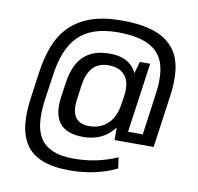

<svg xmlns="http://www.w3.org/2000/svg" viewBox="-85 -819 998 968"><g transform="rotate(10 413.5 -335.0)"><path d="M333 60Q248 60 192.5 38Q137 16 108.5 -26.5Q80 -69 73 -130Q66 -191 78 -270L96 -400Q107 -479 131.5 -540Q156 -601 199.5 -643.5Q243 -686 307.5 -708Q372 -730 463 -730Q546 -730 603.5 -715Q661 -700 697.5 -671Q734 -642 752 -602Q770 -562 773 -511Q776 -460 768 -400L730 -130H582L590 -183H665L695 -400Q704 -464 697 -514Q690 -564 663 -598Q636 -632 584.5 -650Q533 -668 454 -668Q385 -668 335 -651Q285 -634 251.5 -600.5Q218 -567 197.5 -517Q177 -467 168 -400L149 -270Q140 -204 145 -154Q150 -104 172 -70.5Q194 -37 236 -19.5Q278 -2 342 -2Q405 -2 460.5 -14Q516 -26 565 -48L573 8Q522 33 461.5 46.5Q401 60 333 60ZM370 -118Q286 -118 250 -163Q214 -208 227 -298L238 -373Q251 -464 298 -509.5Q345 -555 431 -555Q515 -555 554 -505.5Q593 -456 581 -363L573 -311Q560 -219 507 -168.5Q454 -118 370 -118ZM390 -177Q449 -177 486.5 -213Q524 -249 533 -317L539 -356Q549 -424 521.5 -460Q494 -496 435 -496Q385 -496 356 -465.5Q327 -435 318 -373L308 -299Q299 -239 320 -208Q341 -177 390 -177ZM529 -284 544 -389 587 -540H640L582 -130H530Z"/></g></svg>

Font: Pathway Extreme SemiCondensed
Style: Italic
Weight: 400
Width: 4
Italic angle: -8°
Version: Version 1.001;gftools[0.9.26]